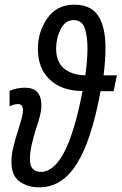

<svg xmlns="http://www.w3.org/2000/svg" viewBox="-20 -791 520 821"><path d="M148 10Q246 10 309 -91.5Q372 -193 410 -401H466L480 -469H423Q427 -501 429 -530Q431 -559 431 -587Q431 -676 400 -723.5Q369 -771 297 -771Q223 -771 182.5 -713Q142 -655 142 -582Q142 -498 193.5 -450Q245 -402 333 -402Q299 -225 254.5 -140.5Q210 -56 155 -56Q108 -56 108 -110Q108 -139 115.5 -172Q123 -205 133 -237Q143 -266 150 -292.5Q157 -319 157 -340Q157 -416 87 -416Q53 -416 21 -403V-336Q40 -346 57 -346Q78 -346 78 -320Q78 -303 71 -279.5Q64 -256 56 -229Q46 -198 37.5 -164.5Q29 -131 29 -98Q29 -40 63.5 -15Q98 10 148 10ZM345 -469Q288 -470 254 -498Q220 -526 220 -584Q220 -628 239.5 -666.5Q259 -705 295 -705Q330 -705 342 -671.5Q354 -638 354 -584Q354 -536 345 -469Z"/></svg>

Font: Noto Sans UI Condensed
Style: Italic
Weight: 400
Width: 3
Italic angle: -12°
Designer: Monotype Design Team
Foundry: Monotype Imaging Inc.
Version: Version 1.901